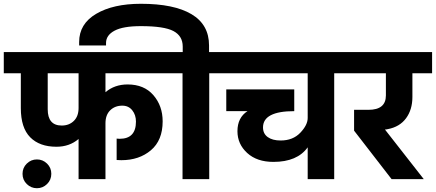

<svg xmlns="http://www.w3.org/2000/svg" viewBox="-50 -946 2302 1014"><path d="M91.5 -82Q114 -104 145 -104Q176 -104 198.5 -82Q221 -60 221 -28Q221 4 198.5 26Q176 48 145 48Q114 48 91.5 26Q69 4 69 -28Q69 -60 91.5 -82ZM365 -376V-559H202V-369Q202 -283 276 -283Q315 -283 340 -307.5Q365 -332 365 -376ZM874 -559H507V-459Q555 -500 624 -500Q711 -500 760 -443.5Q809 -387 809 -305Q809 -205 747 -152.5Q685 -100 591 -100Q574 -100 566 -101V-214Q572 -213 582 -213Q668 -213 668 -304Q668 -339 648.5 -363.5Q629 -388 596 -388Q557 -388 532 -363.5Q507 -339 507 -295V0H365V-212Q317 -171 248 -171Q159 -171 109.5 -221Q60 -271 60 -375V-559H-30V-671H874Z M1054 -671H1155V-559H1055V0H914V-559H814V-671H915V-700Q915 -756 866 -782Q817 -808 694 -808Q600 -808 555 -784Q510 -760 510 -719V-706H368V-724Q368 -820 458 -873Q548 -926 694 -926Q869 -926 961.5 -871Q1054 -816 1054 -706Z M1815 -671V-559H1715V0H1575V-168Q1520 -91 1394 -91Q1307 -91 1255.5 -138Q1204 -185 1204 -253Q1204 -325 1257 -359H1145V-474H1504V-359Q1339 -359 1339 -273Q1339 -240 1364 -222Q1389 -204 1432 -204Q1497 -204 1536 -245Q1575 -286 1575 -323V-559H1095V-671Z M1820 -256V-366H1896Q1988 -366 1988 -442V-559H1755V-671H2232V-559H2128V-434Q2128 -367 2094.5 -321.5Q2061 -276 1998 -264Q1990 -262 1983 -262L2188 0H2018Z"/></svg>

Font: Hind Bold
Style: Regular
Weight: 700
Designer: Manushi Parikh, Satya Rajpurohit
Foundry: Indian Type Foundry
Version: Version 1.201;PS 1.0;hotconv 1.0.78;makeotf.lib2.5.61930; tt